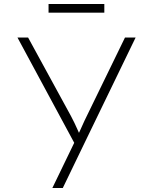

<svg xmlns="http://www.w3.org/2000/svg" viewBox="-20 -707 763 957"><path d="M241 230 360 -16 370 42 67 -520H120L334 -128Q352 -94 365.5 -63Q379 -32 391 -6L362 -23Q374 -44 382.5 -64Q391 -84 401 -105L603 -520H656L407 -6L293 230ZM222 -644V-687H500V-644Z"/></svg>

Font: Lexend Giga ExtraLight
Style: Regular
Weight: 250
Version: Version 1.007